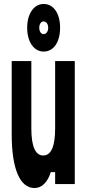

<svg xmlns="http://www.w3.org/2000/svg" viewBox="-20 -928 440 968"><path d="M200 -668C251 -668 283 -717 283 -788C283 -859 251 -908 200 -908C151 -908 117 -859 117 -788C117 -717 151 -668 200 -668ZM200 -756C187 -756 178 -769 178 -788C178 -807 187 -820 200 -820C213 -820 223 -807 223 -788C223 -769 213 -756 200 -756ZM258 -620V-280C258 -191 238 -144 198 -144C158 -144 138 -191 138 -280V-620H39V-250C39 -78 80 20 154 20C191 20 220 -9 236 -60H258V0H357V-620Z"/></svg>

Font: Yard Headline
Style: Regular
Weight: 400
Monospace: yes
Designer: Roman Shamin
Foundry: Evil Martians
Version: Version 1.000